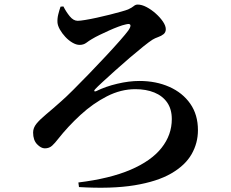

<svg xmlns="http://www.w3.org/2000/svg" viewBox="-20 -793 1040 863"><path d="M332.3 27.2Q473.6 9.9 566.8 -30Q660 -69.9 706.1 -128.3Q752.2 -186.7 752.2 -257.7Q752.2 -302.1 731.6 -332Q710.9 -361.9 673.9 -377.1Q636.9 -392.2 588.1 -392.2Q523.5 -392.2 460.6 -360.1Q397.7 -327.9 341.7 -276.4Q285.7 -224.9 240.2 -167.2Q227.3 -150.3 214.4 -138.3Q201.4 -126.2 181.5 -126.2Q164.4 -126.2 146.6 -144.7Q128.8 -163.2 128.8 -197.3Q128.8 -218.4 144.1 -237.2Q159.5 -256 187.8 -279.5Q216.1 -303 255 -337.7Q276.5 -356.4 309.8 -389.7Q343 -422.9 381.5 -462.6Q420 -502.4 456 -541.1Q492.1 -579.8 519 -610.4Q545.9 -641.1 556.2 -655.2Q568.6 -673 566.1 -680.6Q563.5 -688.2 545 -683.2Q530.7 -680.2 511.3 -672.8Q491.8 -665.5 470.4 -655.9Q448.9 -646.3 428.4 -636.3Q407.8 -626.4 392.4 -617Q380.8 -610.3 368.1 -600.7Q355.4 -591.2 337.8 -591.2Q322.7 -591.2 305.4 -601.4Q288 -611.6 273.3 -627.6Q258.5 -643.5 248.8 -660.9Q239.2 -678.4 238.3 -692.5Q237.3 -710.1 242 -728.9Q246.8 -747.8 252.1 -763L265 -764.1Q276.9 -740.2 293.5 -719.8Q310.1 -699.5 329.1 -699.5Q340.4 -699.5 363.6 -703.4Q386.8 -707.2 416.1 -713.6Q445.5 -720 473.9 -727.2Q502.4 -734.4 524.5 -740.7Q546.6 -746.9 555.7 -750.6Q573.2 -758.7 581.1 -765.6Q589.1 -772.5 598.8 -772.5Q617.1 -772.5 638.5 -761.3Q659.9 -750.1 679.8 -732.4Q699.7 -714.7 712.5 -695.8Q725.2 -676.9 725.2 -661.9Q725.2 -647.5 715.1 -639.4Q705 -631.3 690.8 -626.4Q676.6 -621.5 665.2 -614.5Q651.4 -605.8 623.9 -583.8Q596.4 -561.8 563 -533.2Q529.6 -504.6 497.6 -475.8Q465.5 -447 441 -424.4Q416.5 -401.8 406.9 -391.2Q402.1 -385.7 404.3 -383.2Q406.5 -380.8 412.3 -383.3Q454.3 -404.2 507.1 -416.6Q559.8 -429.1 606.4 -429.1Q681.4 -429.1 741 -402.6Q800.7 -376.2 835.2 -326.8Q869.7 -277.5 869.7 -207.8Q869.7 -149.6 840.9 -99.5Q812.1 -49.4 749.3 -13.2Q686.5 23.1 584 39.9Q481.6 56.6 335 47.8Z"/></svg>

Font: Noto Serif SC ExtraLight
Style: Regular
Weight: 200
Designer: Ryoko NISHIZUKA 西塚涼子 (kana & ideographs); Frank Grießhammer (Latin, Greek & Cyrillic); Wenlong ZHANG 张文龙 (bopomofo); San
Foundry: Adobe
Version: Version 2.002-H1;hotconv 1.1.0;makeotfexe 2.6.0